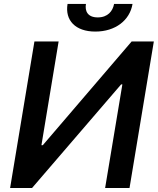

<svg xmlns="http://www.w3.org/2000/svg" viewBox="-20 -933 784 953"><path d="M150.9 -727.3 30.2 0H139.2L581.3 -514.2H587.4L501.8 0H622.9L743.6 -727.3H633.5L192.5 -212.4H185.7L271 -727.3ZM315.3 -913.4C301.5 -832 354.4 -776.3 453.1 -776.3C552.6 -776.3 624.3 -832 637.8 -913.4H546.2C539.8 -878.2 515.3 -846.6 465.2 -846.6C414.4 -846.6 400.6 -878.6 406.6 -913.4Z"/></svg>

Font: Magic Ui Pro Semi Bold
Style: Italic
Weight: 600
Italic angle: -9.39999°
Designer: Stefan Endress, Andreas Faust
Version: Version 1.000;FEAKit 1.0